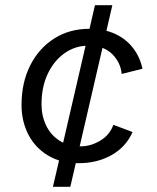

<svg xmlns="http://www.w3.org/2000/svg" viewBox="-20 -620 605 740"><path d="M283 9Q214 9 164.5 -21Q115 -51 89 -102Q63 -153 63 -215Q63 -301 96 -367Q129 -433 188 -471Q247 -509 325 -509Q382 -509 424.5 -489Q467 -469 493.5 -434Q520 -399 529 -355L449 -335Q445 -379 412.5 -411.5Q380 -444 321 -444Q270 -444 229 -415Q188 -386 164 -335.5Q140 -285 140 -218Q140 -174 157.5 -137Q175 -100 209 -78Q243 -56 291 -56Q330 -56 366.5 -78Q403 -100 417 -139L491 -111Q465 -53 409.5 -22Q354 9 283 9ZM184 100 346 -600H413L251 100Z"/></svg>

Font: Work Sans
Style: Italic
Weight: 400
Italic angle: -13°
Designer: Wei Huang
Foundry: Wei Huang
Version: Version 2.012